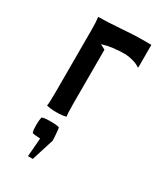

<svg xmlns="http://www.w3.org/2000/svg" viewBox="-157 -465 623 729"><g transform="rotate(30 155.0 -100.0)"><path d="M97.2 119.1Q69.8 118.2 62.5 115.2Q58.6 105.5 58.6 84.5Q58.6 56.6 62.5 46.9Q72.3 43 100.1 43Q127.9 43 137.7 46.9Q138.7 48.8 140.6 70.1Q142.6 91.3 142.6 102.5L111.8 200.2H90.8ZM60.1 -58.1V-336.9Q60.1 -371.6 57.1 -391.1H59.6Q92.8 -391.1 152.8 -395.5Q212.9 -399.9 234.9 -399.9H285.2V-301.8L283.2 -299.8Q272.5 -308.6 251.7 -314.2Q231 -319.8 214.8 -319.8Q159.7 -319.8 118.2 -306.6L140.1 -294.9V-58.1Q140.1 -11.7 143.1 -2.9Q128.4 2 100.1 2Q71.8 2 57.1 -2.9Q60.1 -11.7 60.1 -58.1Z"/></g></svg>

Font: Nikodecs
Style: Medium
Weight: 500
Version: Version 0.29